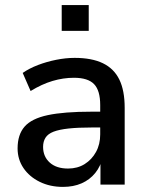

<svg xmlns="http://www.w3.org/2000/svg" viewBox="-20 -724 577 753"><path d="M227 9Q176 9 135.5 -11Q95 -31 72 -65Q49 -99 49 -142Q49 -196 76.5 -227.5Q104 -259 167.5 -272.5Q231 -286 339 -286H386V-224H340Q286 -224 249 -220Q212 -216 190 -207.5Q168 -199 158.5 -184Q149 -169 149 -148Q149 -110 175 -86.5Q201 -63 247 -63Q284 -63 312 -80.5Q340 -98 356.5 -128Q373 -158 373 -197V-312Q373 -369 349 -394Q325 -419 270 -419Q228 -419 186 -406.5Q144 -394 100 -367L69 -438Q95 -456 129 -469Q163 -482 200.5 -489.5Q238 -497 273 -497Q340 -497 383.5 -476Q427 -455 448 -412Q469 -369 469 -301V0H374V-109H383Q375 -72 353.5 -45.5Q332 -19 300 -5Q268 9 227 9ZM222 -603V-704H328V-603Z"/></svg>

Font: Nunito Sans 12pt SemiBold
Style: Regular
Weight: 600
Designer: Vernon Adams
Foundry: Vernon Adams
Version: Version 3.101;gftools[0.9.27]